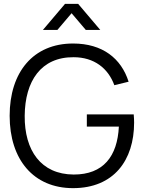

<svg xmlns="http://www.w3.org/2000/svg" viewBox="-20 -960 745 995"><path d="M277.5 -805 351 -891.5 424.5 -805H499.5L385 -940H317L202.5 -805ZM358.5 15C570 15 675 -130 675 -324.5C675 -331.5 674.5 -351.5 673 -367H430V-304H596C588.5 -150.5 516 -55 361.5 -55.5C192.5 -56.5 106.5 -180 108 -360C109.5 -540 192.5 -664.5 361.5 -663.5C467.5 -663.5 540.5 -606.5 572.5 -518.5L646.5 -536.5C608.5 -657 511.5 -734.5 358.5 -734.5C152.5 -734.5 30 -586.5 30 -360C30 -132 154.5 15 358.5 15Z"/></svg>

Font: Manrope
Style: Regular
Weight: 400
Designer: Mikhail Sharanda
Foundry: Mikhail Sharanda
Version: Version 4.505